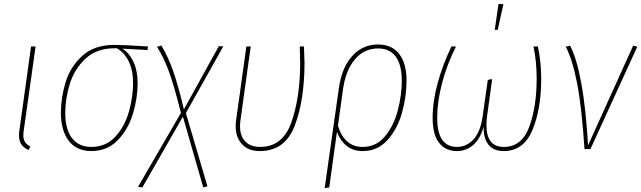

<svg xmlns="http://www.w3.org/2000/svg" viewBox="-20 -754 3243 971"><path d="M101 -100Q98 -84 98 -71Q98 -49 106.5 -36Q115 -23 133 -13L125 5Q99 -7 87.5 -24.5Q76 -42 76 -69Q76 -83 79 -101L137 -519H160Z M288 -184Q288 -261 312 -339Q336 -417 396.5 -472Q457 -527 558 -527Q608 -527 728 -519L726 -501L599 -508Q635 -485 655.5 -440Q676 -395 676 -334Q676 -257 652 -178Q628 -99 575 -44.5Q522 10 442 10Q368 10 328 -41.5Q288 -93 288 -184ZM653 -334Q653 -398 631.5 -442.5Q610 -487 571 -510H562Q468 -510 412 -457Q356 -404 333 -329.5Q310 -255 310 -183Q310 -100 344 -55.5Q378 -11 442 -11Q516 -11 563.5 -63Q611 -115 632 -189.5Q653 -264 653 -334Z M920 -182 1029 188 1008 194 905 -164 700 194 678 191 895 -183Q860 -323 833.5 -394.5Q807 -466 774 -517L796 -524Q828 -471 853.5 -401Q879 -331 910 -201L1087 -521L1109 -519Z M1518 -494Q1520 -458 1520 -438Q1520 -249 1471 -119.5Q1422 10 1294 10Q1236 10 1204 -24.5Q1172 -59 1172 -115Q1172 -135 1174 -146L1226 -519H1248L1196 -145Q1194 -135 1194 -115Q1194 -66 1220.5 -38.5Q1247 -11 1296 -11Q1410 -11 1454 -136.5Q1498 -262 1498 -438Q1498 -467 1496 -519H1517Z M2036 -346Q2036 -266 2013 -184Q1990 -102 1940 -46Q1890 10 1814 10Q1766 10 1733 -16.5Q1700 -43 1684 -87L1645 194L1622 197L1694 -309Q1708 -411 1760.5 -470Q1813 -529 1892 -529Q1962 -529 1999 -481Q2036 -433 2036 -346ZM2012 -346Q2012 -426 1981.5 -467.5Q1951 -509 1892 -509Q1822 -509 1775.5 -454.5Q1729 -400 1715 -305L1689 -118Q1722 -11 1814 -11Q1883 -11 1927.5 -65Q1972 -119 1992 -196.5Q2012 -274 2012 -346Z M2168 -158Q2168 -242 2193.5 -334.5Q2219 -427 2263 -519H2286Q2240 -427 2215.5 -333Q2191 -239 2191 -158Q2191 -11 2291 -11Q2339 -11 2374.5 -49Q2410 -87 2421 -167L2447 -350L2469 -354L2443 -164Q2440 -142 2440 -121Q2440 -11 2528 -11Q2619 -11 2656.5 -112.5Q2694 -214 2694 -356Q2694 -444 2678 -519H2700Q2717 -443 2717 -356Q2717 -202 2672.5 -96Q2628 10 2527 10Q2475 10 2449.5 -23.5Q2424 -57 2426 -114Q2409 -52 2373.5 -21Q2338 10 2290 10Q2234 10 2201 -31Q2168 -72 2168 -158ZM2501 -734 2526 -733 2497 -603H2482Z M2954 -19 3182 -523 3203 -518 2966 0H2936Q2922 -213 2898.5 -333.5Q2875 -454 2841 -518L2863 -523Q2932 -391 2954 -19Z"/></svg>

Font: Fira Sans Condensed Thin
Style: Italic
Weight: 250
Width: 3
Italic angle: -8°
Designer: Carrois Corporate & Edenspiekermann AG
Foundry: Carrois Corporate GbR & Edenspiekermann AG
Version: Version 4.203